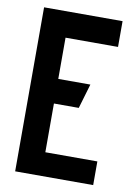

<svg xmlns="http://www.w3.org/2000/svg" viewBox="-81 -754 573 807"><g transform="rotate(10 205.5 -350.0)"><path d="M41 0H374V-101H152V-309H258L289 -414H152V-590H376V-700H41Z"/></g></svg>

Font: Advent Pro
Style: Bold
Weight: 700
Designer: VivaRado, Andreas Kalpakidis
Foundry: VivaRado, Andreas Kalpakidis
Version: Version 3.000